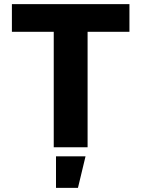

<svg xmlns="http://www.w3.org/2000/svg" viewBox="-20 -718 690 936"><path d="M242 0V-563H38V-698H611V-563H407V0ZM253 198V44H397L360 198Z"/></svg>

Font: Azeret Mono Thin
Style: Regular
Weight: 100
Designer: Martin Vácha
Foundry: Displaay
Version: Version 1.002